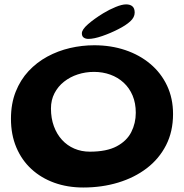

<svg xmlns="http://www.w3.org/2000/svg" viewBox="-20 -803 840 876"><path d="M360 52.5Q288 52.5 227.8 30.8Q167.5 9 123.2 -31.8Q79 -72.5 54.5 -130.5Q30 -188.5 30 -261Q30 -330 51.5 -384.2Q73 -438.5 110.2 -478.5Q147.5 -518.5 196 -544.8Q244.5 -571 299.2 -583.8Q354 -596.5 410 -596.5Q486 -596.5 551.5 -574.5Q617 -552.5 666 -511.2Q715 -470 742.2 -412.2Q769.5 -354.5 769.5 -282.5Q769.5 -203 737.8 -140.8Q706 -78.5 649.8 -35.5Q593.5 7.5 519.2 30Q445 52.5 360 52.5ZM390 -111Q466.5 -111 512.5 -135.5Q558.5 -160 579 -200.5Q599.5 -241 599.5 -288.5Q599.5 -332.5 585 -367Q570.5 -401.5 544.2 -425.8Q518 -450 483.2 -462.5Q448.5 -475 409 -475Q370 -475 334.8 -463.5Q299.5 -452 272 -430.2Q244.5 -408.5 228.5 -377.5Q212.5 -346.5 212.5 -308Q212.5 -263.5 225.8 -227.2Q239 -191 262.8 -165Q286.5 -139 319 -125Q351.5 -111 390 -111ZM383.5 -625.5Q370.5 -625.5 362 -631.5Q353.5 -637.5 353.5 -651Q353.5 -668 381.5 -692.5Q409.5 -717 451 -742.5Q479 -759.5 507.8 -771.2Q536.5 -783 555.5 -783Q574 -783 584.2 -774Q594.5 -765 594.5 -745.5Q594.5 -724 574.2 -705.5Q554 -687 519 -669.5Q484 -651.5 446.2 -638.5Q408.5 -625.5 383.5 -625.5Z"/></svg>

Font: Gluten Medium
Style: Regular
Weight: 500
Designer: Tyler Finck
Foundry: Etcetera Type Company
Version: Version 1.300